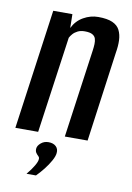

<svg xmlns="http://www.w3.org/2000/svg" viewBox="-79 -553 536 780"><g transform="rotate(10 189.0 -163.0)"><path d="M9 0 78 -495H157L158 -438Q173 -469 202 -485.5Q231 -502 263 -502Q300 -502 321.5 -492.5Q343 -483 352 -465Q361 -447 362 -423.5Q363 -400 358 -371L307 0H213L264 -364Q266 -378 266.5 -390.5Q267 -403 264 -413Q261 -423 250.5 -429Q240 -435 219 -435Q202 -435 190 -429Q178 -423 170.5 -414.5Q163 -406 159 -398L103 0ZM86 176Q105 153 115 135.5Q125 118 125 109Q126 102 121 97.5Q116 93 111 86Q106 79 107 68Q108 56 121 45Q134 34 152 34Q172 34 183 44.5Q194 55 192 72Q191 85 180.5 104Q170 123 155 142Q140 161 125 176Z"/></g></svg>

Font: Alumni Sans SemiBold
Style: Italic
Weight: 600
Italic angle: -8°
Version: Version 1.016